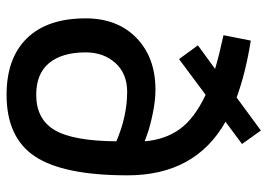

<svg xmlns="http://www.w3.org/2000/svg" viewBox="-132 -654 795 570"><g transform="rotate(90 265.0 -368.5)"><path d="M155 -503 114 -559 184 -610Q144 -622 84 -635L100 -716Q195 -701 269 -674L367 -746L407 -690L341 -641Q500 -551 500 -350Q500 -160 444 -75.5Q388 9 261 9Q152 9 93 -51.5Q34 -112 34 -226Q34 -320 92 -376.5Q150 -433 246 -433Q278 -433 316.5 -425Q355 -417 377 -409L399 -401Q394 -462 362.5 -505.5Q331 -549 261 -582ZM252 -349Q198 -349 166.5 -314Q135 -279 135 -226Q135 -156 166.5 -117.5Q198 -79 261 -79Q333 -79 365.5 -133.5Q398 -188 399 -317Q324 -349 252 -349Z"/></g></svg>

Font: TypoPRO Titillium Text
Style: 600 wt
Weight: 600
Designer: Accademia di Belle Arti di Urbino and others
Foundry: Accademia di Belle Arti di Urbino and others.
Version: Version 25.000